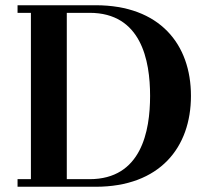

<svg xmlns="http://www.w3.org/2000/svg" viewBox="-20 -713 799 733"><path d="M47 0H345C590 0 709 -150 709 -347C709 -544 590 -693 345 -693H47V-664H98V-29H47ZM235 -29V-664H322C519 -664 553 -483 553 -347C553 -211 519 -29 322 -29Z"/></svg>

Font: Monomakh Unicode
Style: Regular
Weight: 400
Version: Version 1.2